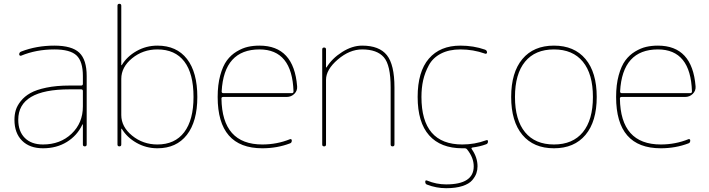

<svg xmlns="http://www.w3.org/2000/svg" viewBox="-20 -770 3730 1010"><path d="M416 -210V-291Q416 -300 407 -300H346Q76 -300 76 -140Q76 -79 110.5 -44.5Q145 -10 206 -10Q297 -10 356.5 -66.5Q416 -123 416 -210ZM407 -320Q416 -320 416 -329V-370Q416 -447 382.5 -478.5Q349 -510 266 -510Q171 -510 91 -477Q87 -476 84 -478Q81 -480 81 -484Q81 -495 92 -499Q172 -530 266 -530Q358 -530 397 -493Q436 -456 436 -370V-10Q436 0 426 0Q416 0 416 -10V-115Q416 -116 415 -116Q413 -116 413 -114Q386 -57 332 -23.5Q278 10 206 10Q136 10 96 -30Q56 -70 56 -140Q56 -167 63 -190.5Q70 -214 89.5 -238.5Q109 -263 140 -280.5Q171 -298 224 -309Q277 -320 346 -320Z M618 -355V-165Q618 -103 675 -56.5Q732 -10 808 -10Q900 -10 949 -74.5Q998 -139 998 -260Q998 -383 949.5 -446.5Q901 -510 808 -510Q732 -510 675 -463.5Q618 -417 618 -355ZM598 -10V-740Q598 -750 608 -750Q618 -750 618 -740V-428Q618 -427 619 -427Q621 -427 621 -428Q648 -473 698.5 -501.5Q749 -530 808 -530Q909 -530 963.5 -460Q1018 -390 1018 -260Q1018 -131 963 -60.5Q908 10 808 10Q749 10 698.5 -18.5Q648 -47 621 -92Q621 -93 619 -93Q618 -93 618 -92V-10Q618 0 608 0Q598 0 598 -10Z M1345 -510Q1158 -510 1146 -289Q1146 -280 1155 -280H1515Q1524 -280 1524 -289Q1517 -510 1345 -510ZM1360 10Q1125 10 1125 -260Q1125 -324 1138.5 -373.5Q1152 -423 1173.5 -452Q1195 -481 1225 -499Q1255 -517 1283.5 -523.5Q1312 -530 1345 -530Q1526 -530 1543 -316Q1545 -293 1528.5 -276.5Q1512 -260 1488 -260H1154Q1145 -260 1145 -252Q1148 -10 1360 -10Q1437 -10 1506 -38Q1510 -39 1512.5 -37Q1515 -35 1515 -31Q1515 -19 1506 -16Q1438 10 1360 10Z M1675 -10V-510Q1675 -520 1685 -520Q1695 -520 1695 -510V-416Q1695 -415 1696 -415Q1698 -415 1698 -416Q1727 -463 1780 -496.5Q1833 -530 1885 -530Q1975 -530 2015 -480Q2055 -430 2055 -310V-10Q2055 0 2045 0Q2035 0 2035 -10V-310Q2035 -428 1999 -469Q1963 -510 1885 -510Q1819 -510 1757 -457Q1695 -404 1695 -350V-10Q1695 0 1685 0Q1675 0 1675 -10Z M2412 10Q2298 10 2237.5 -58Q2177 -126 2177 -260Q2177 -393 2236 -461.5Q2295 -530 2402 -530Q2471 -530 2531 -509Q2542 -505 2542 -494Q2542 -490 2538.5 -488Q2535 -486 2531 -488Q2469 -510 2402 -510Q2342 -510 2299.5 -488Q2257 -466 2236 -427Q2215 -388 2206 -348Q2197 -308 2197 -260Q2197 -10 2412 -10Q2477 -10 2537 -32Q2547 -36 2547 -26Q2547 -14 2537 -11Q2505 1 2465 6Q2457 8 2462 15Q2492 58 2492 105Q2492 124 2486 141.5Q2480 159 2464 178Q2448 197 2413 208.5Q2378 220 2327 220Q2275 220 2226 201Q2217 198 2217 186Q2217 176 2227 180Q2275 200 2327 200Q2472 200 2472 105Q2472 60 2438 17Q2433 10 2425 10Z M3046 -445.5Q2993 -510 2894 -510Q2795 -510 2742 -445.5Q2689 -381 2689 -260Q2689 -139 2742 -74.5Q2795 -10 2894 -10Q2993 -10 3046 -74.5Q3099 -139 3099 -260Q3099 -381 3046 -445.5ZM3060 -60.5Q3001 10 2894 10Q2787 10 2728 -60.5Q2669 -131 2669 -260Q2669 -389 2728 -459.5Q2787 -530 2894 -530Q3001 -530 3060 -459.5Q3119 -389 3119 -260Q3119 -131 3060 -60.5Z M3441 -510Q3254 -510 3242 -289Q3242 -280 3251 -280H3611Q3620 -280 3620 -289Q3613 -510 3441 -510ZM3456 10Q3221 10 3221 -260Q3221 -324 3234.5 -373.5Q3248 -423 3269.5 -452Q3291 -481 3321 -499Q3351 -517 3379.5 -523.5Q3408 -530 3441 -530Q3622 -530 3639 -316Q3641 -293 3624.5 -276.5Q3608 -260 3584 -260H3250Q3241 -260 3241 -252Q3244 -10 3456 -10Q3533 -10 3602 -38Q3606 -39 3608.5 -37Q3611 -35 3611 -31Q3611 -19 3602 -16Q3534 10 3456 10Z"/></svg>

Font: Rounded Mplus 1c Thin
Style: Regular
Weight: 250
Version: Version 1.059.20150529